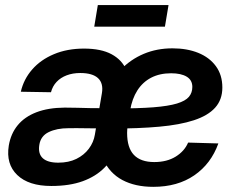

<svg xmlns="http://www.w3.org/2000/svg" viewBox="-20 -724 928 756"><path d="M182.1 8.3Q92.8 8.3 47.9 -34.9Q2.9 -78.1 14.6 -150.9Q22.5 -197.8 49.8 -231Q77.1 -264.2 123.5 -282Q169.9 -299.8 234.9 -300.3Q261.2 -300.3 285.2 -299.6Q309.1 -298.8 335.9 -298.3Q362.8 -297.9 396 -297.9L386.2 -218.3Q352.5 -218.3 317.4 -219Q282.2 -219.7 249.5 -219.2Q203.6 -219.2 171.9 -203.9Q140.1 -188.5 134.8 -153.3Q129.4 -118.7 148.4 -101.1Q167.5 -83.5 209.5 -83.5Q250.5 -83.5 280.8 -98.4Q311 -113.3 329.8 -138.4Q348.6 -163.6 353.5 -193.4L381.3 -357.4Q387.7 -396 366 -416.3Q344.2 -436.5 295.9 -436.5Q266.6 -436.5 242.7 -427.5Q218.8 -418.5 202.9 -401.6Q187 -384.8 180.7 -360.8L62 -362.8Q73.2 -412.1 106.7 -450.4Q140.1 -488.8 192.4 -510.7Q244.6 -532.7 311 -532.7Q377.9 -532.7 419.2 -510.5Q460.4 -488.3 477.1 -449Q493.7 -409.7 484.9 -358.9L449.2 -145L441.4 -144Q424.8 -97.7 391.1 -63.5Q357.4 -29.3 305.7 -10.5Q253.9 8.3 182.1 8.3ZM583.5 11.7Q512.2 11.7 461.9 -15.1Q411.6 -42 387 -95.7Q362.3 -149.4 367.7 -230Q371.6 -298.3 394.3 -354.2Q417 -410.2 455.8 -450.2Q494.6 -490.2 546.1 -512Q597.7 -533.7 659.2 -533.7Q716.3 -533.7 760.5 -515.9Q804.7 -498 830.1 -463.4Q855.5 -428.7 855.5 -379.4Q855.5 -331.5 827.1 -300Q798.8 -268.6 743.4 -250.5Q688 -232.4 606.9 -225.1Q525.9 -217.8 420.4 -217.8L432.1 -296.9Q524.4 -296.9 583.7 -301.5Q643.1 -306.2 676.8 -316.4Q710.4 -326.7 723.9 -342.8Q737.3 -358.9 737.3 -381.8Q737.3 -408.7 715.1 -422.1Q692.9 -435.5 653.8 -435.5Q608.9 -435.5 575.4 -418.2Q542 -400.9 521 -368.2Q500 -335.4 492.2 -288.6Q489.7 -275.4 487.1 -259Q484.4 -242.7 482.4 -227.3Q480.5 -211.9 480.5 -200.7Q480.5 -142.1 507.3 -114Q534.2 -85.9 587.4 -85.9Q637.2 -85.9 671.9 -107.4Q706.5 -128.9 720.7 -162.6L839.8 -159.2Q811 -79.1 745.1 -33.7Q679.2 11.7 583.5 11.7ZM643.6 -704.1 629.4 -619.1H351.1L365.2 -704.1Z"/></svg>

Font: Inter 28pt SemiBold
Style: Italic
Weight: 600
Italic angle: -9.3988°
Designer: Rasmus Andersson
Foundry: rsms
Version: Version 4.001;git-66647c0bb